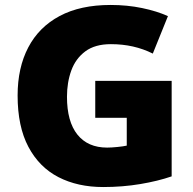

<svg xmlns="http://www.w3.org/2000/svg" viewBox="-20 -744 780 774"><path d="M364 -418H672V-33Q617 -14 545.5 -2Q474 10 396 10Q293 10 215.5 -30Q138 -70 94.5 -152Q51 -234 51 -359Q51 -471 94 -553Q137 -635 220.5 -679.5Q304 -724 426 -724Q493 -724 553 -711.5Q613 -699 657 -679L596 -528Q558 -547 516 -556.5Q474 -566 427 -566Q363 -566 324 -537Q285 -508 267.5 -460Q250 -412 250 -354Q250 -254 292 -201.5Q334 -149 412 -149Q429 -149 453.5 -151.5Q478 -154 491 -157V-269H364Z"/></svg>

Font: Noto Sans Cherokee Black
Style: Regular
Weight: 900
Designer: Monotype Design Team
Foundry: Monotype Imaging Inc.
Version: Version 2.001; ttfautohint (v1.8.4.7-5d5b)